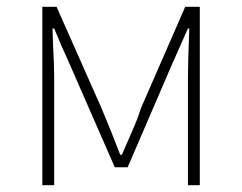

<svg xmlns="http://www.w3.org/2000/svg" viewBox="-20 -547 714 567"><path d="M105 -527H147L280 -227L308 -159L335 -90H340L370 -159Q388 -200 396 -227L527 -527H570V0H535V-318Q535 -359 539 -463H535L488 -357L357 -53H319L186 -357Q159 -416 140 -463H135L137 -407Q140 -356 140 -318V0H105Z"/></svg>

Font: Merged Yaku Han JP Thin
Style: Regular
Weight: 250
Designer: Ryoko NISHIZUKA 西塚涼子 (kana, bopomofo & ideographs); Paul D. Hunt (Latin, Greek & Cyrillic); Sandoll Communications 산돌커뮤니
Foundry: Adobe
Version: Version 2.004